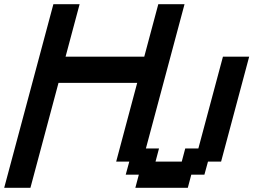

<svg xmlns="http://www.w3.org/2000/svg" viewBox="-20 -895 1207 915"><path d="M625 0H875L891.6 -62.5H954.1L971.2 -125H1033.7Q1056.2 -208 1100.6 -375Q1145 -542 1167.5 -625H1042.5L925.3 -187.5H862.8L846.2 -125H721.2L737.8 -187.5H675.3L859.4 -875H734.4Q723.1 -833 700.9 -750Q678.7 -667 667.5 -625H292.5Q303.7 -667 325.9 -750Q348.1 -833 359.4 -875H234.4Q195.3 -729 117.2 -437.5Q39.1 -146 0 0H125Q147 -83 191.9 -250Q236.8 -417 258.8 -500H633.8Q617.2 -437.5 583.7 -312.5Q550.3 -187.5 533.7 -125H596.2L579.1 -62.5H641.6Z"/></svg>

Font: Faithful 32x
Style: Oblique
Weight: 400
Foundry: Faithful Resource Pack
Version: Version 1.0; January 27, 2023